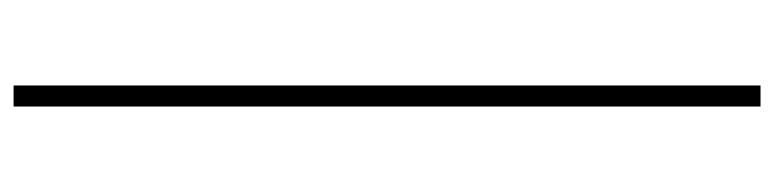

<svg xmlns="http://www.w3.org/2000/svg" viewBox="-449 -417 1141 283"><g transform="rotate(-90 121.5 -275.5)"><path d="M106 275V-826H137V275Z"/></g></svg>

Font: Noto Sans SC Thin Thin
Style: Regular
Weight: 250
Version: Version 2.004-H2;hotconv 1.0.118;makeotfexe 2.5.65603